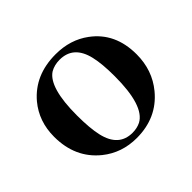

<svg xmlns="http://www.w3.org/2000/svg" viewBox="-110 -575 726 726"><g transform="rotate(-45 253.0 -211.5)"><path d="M150.4 -210.9Q150.4 -359.4 203.1 -393.6Q224.6 -406.2 252.9 -406.2Q327.1 -406.2 346.7 -322.3Q356.4 -281.2 356.4 -214.8Q356.4 -57.6 296.9 -25.4Q277.3 -15.6 252.9 -15.6Q179.7 -15.6 160.2 -99.6Q150.4 -141.6 150.4 -210.9ZM256.8 -431.6Q145.5 -431.6 81.1 -355.5Q32.2 -296.9 32.2 -214.8Q32.2 -101.6 112.3 -37.1Q170.9 9.8 250 9.8Q358.4 9.8 422.9 -68.4Q473.6 -129.9 473.6 -214.8Q473.6 -329.1 391.6 -389.6Q335 -431.6 256.8 -431.6Z"/></g></svg>

Font: Abhaya Libre
Style: Bold
Weight: 700
Designer: Pushpananda Ekanayake, Sol Matas, Pathum Egodawatta
Foundry: Mooniak
Version: Version 1.050 ; ttfautohint (v1.6)